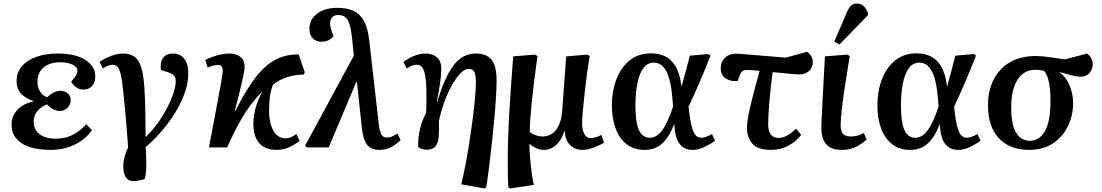

<svg xmlns="http://www.w3.org/2000/svg" viewBox="-20 -826 6175 1076"><path d="M265 14Q156 14 100 -24Q44 -62 45 -129Q45 -176 77.5 -210.5Q110 -245 167 -258V-260Q120 -276 96.5 -303Q73 -330 73 -373Q73 -420 102.5 -454.5Q132 -489 184 -507.5Q236 -526 303 -526Q403 -526 459 -490Q515 -454 514 -395Q514 -364 496 -344Q478 -324 448 -324Q424 -324 406 -337.5Q388 -351 379 -368Q399 -392 406.5 -404Q414 -416 414 -429Q414 -450 387.5 -463.5Q361 -477 316 -477Q259 -477 224.5 -448Q190 -419 190 -368Q190 -336 204.5 -313Q219 -290 244 -281Q259 -296 278.5 -306.5Q298 -317 317 -317Q343 -317 359.5 -303Q376 -289 376 -265Q376 -239 358 -221.5Q340 -204 314 -204Q295 -204 276.5 -214.5Q258 -225 243 -241Q213 -230 191 -205.5Q169 -181 169 -144Q169 -100 201 -74.5Q233 -49 291 -49Q344 -49 385 -69Q426 -89 464 -130L495 -96Q458 -44 397.5 -15Q337 14 265 14Z M729 189Q699 189 685 167Q671 145 671 106Q671 80 678.5 51.5Q686 23 698 2Q695 -40 692.5 -71.5Q690 -103 687.5 -134.5Q685 -166 681.5 -204.5Q678 -243 672 -300Q666 -368 658 -403Q650 -438 639 -450.5Q628 -463 612 -463Q586 -463 556 -442L538 -479Q565 -498 601.5 -512Q638 -526 669 -526Q707 -526 731.5 -510Q756 -494 770 -453Q784 -412 789 -337Q793 -277 794.5 -204Q796 -131 796 -58Q832 -92 863 -135Q894 -178 917 -222.5Q940 -267 952.5 -306Q965 -345 965 -371Q965 -392 955 -402.5Q945 -413 922 -421L882 -434Q876 -476 893.5 -501Q911 -526 949 -526Q990 -526 1012.5 -496.5Q1035 -467 1035 -417Q1035 -347 1002.5 -272.5Q970 -198 916 -128Q862 -58 796 -1Q798 17 799 46.5Q800 76 800 90Q800 119 798 141Q796 163 790 178Q773 183 755.5 186Q738 189 729 189Z M1532 14Q1398 14 1400 -139Q1401 -181 1413 -223Q1425 -265 1450 -314Q1378 -239 1332 -157.5Q1286 -76 1253 0H1151Q1173 -113 1190 -205Q1207 -297 1217.5 -355Q1228 -413 1228 -424Q1229 -446 1222 -454Q1215 -462 1201 -462Q1190 -462 1174.5 -458Q1159 -454 1144 -447L1130 -490Q1157 -504 1194 -515Q1231 -526 1264 -526Q1305 -526 1328.5 -506.5Q1352 -487 1351 -448Q1350 -427 1336 -366Q1322 -305 1296 -205L1299 -204Q1359 -324 1413.5 -393.5Q1468 -463 1525.5 -492.5Q1583 -522 1654 -521L1688 -421L1682 -408Q1634 -408 1589 -393.5Q1544 -379 1510 -351Q1499 -325 1493.5 -290.5Q1488 -256 1488 -211Q1487 -140 1511 -95.5Q1535 -51 1582 -51Q1598 -51 1612.5 -58Q1627 -65 1641 -75L1659 -37Q1634 -16 1600.5 -1Q1567 14 1532 14Z M2107 14Q2061 14 2038.5 -13Q2016 -40 2008 -109L1980 -369L1976 -365L1822 0H1702L1689 -8L1963 -514L1952 -620Q1944 -691 1927 -716.5Q1910 -742 1876 -742Q1853 -742 1841.5 -729Q1830 -716 1830 -696Q1830 -682 1833 -670Q1836 -658 1843 -639L1849 -624Q1841 -612 1823.5 -602Q1806 -592 1783 -592Q1751 -592 1732.5 -611.5Q1714 -631 1714 -664Q1714 -717 1757 -749.5Q1800 -782 1871 -782Q1922 -782 1959 -766Q1996 -750 2018.5 -710.5Q2041 -671 2049 -602L2102 -136Q2107 -91 2117 -73Q2127 -55 2148 -55Q2175 -55 2207 -78L2225 -41Q2202 -17 2172 -1.5Q2142 14 2107 14Z M2694 230 2565 207Q2576 162 2588 100.5Q2600 39 2610.5 -29Q2621 -97 2629.5 -162.5Q2638 -228 2642.5 -281.5Q2647 -335 2647 -367Q2647 -404 2638.5 -422Q2630 -440 2607 -440Q2584 -440 2559 -413.5Q2534 -387 2510.5 -344.5Q2487 -302 2468.5 -250.5Q2450 -199 2440 -148Q2441 -102 2439 -65.5Q2437 -29 2422 -8Q2407 13 2372 13Q2356 13 2341.5 8Q2327 3 2323 -4Q2323 -60 2334.5 -106.5Q2346 -153 2368 -193Q2370 -236 2370 -272.5Q2370 -309 2369 -340Q2366 -406 2354 -434.5Q2342 -463 2316 -463Q2288 -463 2259 -442L2241 -479Q2268 -500 2301 -513Q2334 -526 2364 -526Q2402 -526 2427.5 -506Q2453 -486 2453 -438Q2453 -408 2446.5 -362.5Q2440 -317 2428 -254L2430 -253Q2471 -393 2521.5 -459.5Q2572 -526 2646 -526Q2707 -526 2735 -491Q2763 -456 2763 -375Q2763 -337 2759.5 -280.5Q2756 -224 2750 -157.5Q2744 -91 2736.5 -22.5Q2729 46 2721 110Q2713 174 2705 224Z M2840 230 2829 225Q2826 186 2826 142Q2826 98 2826 33Q2826 -49 2834 -190.5Q2842 -332 2856 -510L2978 -520L2992 -512Q2969 -343 2959 -243Q2949 -143 2949 -85Q2963 -75 2983 -68Q3003 -61 3018 -61Q3069 -61 3097.5 -99.5Q3126 -138 3131 -210L3153 -510L3271 -520L3285 -512Q3277 -468 3269.5 -412Q3262 -356 3256 -300.5Q3250 -245 3246 -200.5Q3242 -156 3242 -134Q3242 -101 3254 -76.5Q3266 -52 3292 -52Q3304 -52 3320 -57Q3336 -62 3351 -70L3365 -26Q3343 -13 3308 0.5Q3273 14 3244 14Q3201 14 3173.5 -14.5Q3146 -43 3145 -94H3144Q3127 -40 3096 -13Q3065 14 3030 14Q3005 14 2983 3.5Q2961 -7 2948 -19H2947Q2947 18 2951 63Q2955 108 2960.5 148Q2966 188 2972 210Z M3593 14Q3532 14 3491 -18.5Q3450 -51 3429.5 -107.5Q3409 -164 3409 -235Q3409 -314 3434 -380.5Q3459 -447 3508 -487Q3557 -527 3629 -527Q3671 -527 3706 -511Q3741 -495 3765.5 -455Q3790 -415 3799 -343H3800Q3813 -388 3824 -429.5Q3835 -471 3846 -514L3949 -523L3962 -515Q3932 -438 3901 -366Q3870 -294 3839 -228L3843 -194Q3852 -118 3867 -86Q3882 -54 3911 -54Q3923 -54 3939 -60Q3955 -66 3970 -75L3987 -37Q3963 -19 3928.5 -2.5Q3894 14 3861 14Q3816 14 3789.5 -18.5Q3763 -51 3759 -130H3758Q3732 -60 3692.5 -23Q3653 14 3593 14ZM3622 -54Q3660 -54 3691 -96Q3722 -138 3752 -229L3749 -269Q3740 -379 3714 -427Q3688 -475 3645 -475Q3607 -475 3584.5 -443Q3562 -411 3551.5 -356.5Q3541 -302 3541 -234Q3541 -141 3560.5 -97.5Q3580 -54 3622 -54Z M4302 14Q4225 14 4195.5 -21.5Q4166 -57 4166 -110Q4166 -148 4183.5 -224Q4201 -300 4237 -429Q4217 -431 4198.5 -432.5Q4180 -434 4164 -434Q4150 -434 4140.5 -427Q4131 -420 4124 -399L4114 -372Q4075 -368 4047 -386.5Q4019 -405 4019 -442Q4019 -481 4045.5 -504.5Q4072 -528 4118 -525L4384 -503L4503 -536Q4535 -512 4535 -479Q4535 -448 4514.5 -428.5Q4494 -409 4460 -409Q4444 -409 4406.5 -412.5Q4369 -416 4310 -422Q4299 -339 4292 -259.5Q4285 -180 4285 -129Q4285 -53 4344 -53Q4389 -53 4441 -105L4470 -70Q4441 -32 4397 -9Q4353 14 4302 14Z M4697 14Q4653 14 4628 -2.5Q4603 -19 4593 -46.5Q4583 -74 4583 -108Q4583 -139 4588.5 -240.5Q4594 -342 4603 -510L4729 -520L4742 -512Q4728 -426 4716 -348.5Q4704 -271 4697.5 -212.5Q4691 -154 4691 -124Q4691 -94 4703 -77.5Q4715 -61 4749 -61Q4786 -61 4821 -81L4837 -44Q4806 -16 4772.5 -1Q4739 14 4697 14ZM4685 -577 4655 -592 4726 -757Q4737 -783 4749.5 -794.5Q4762 -806 4782 -806Q4805 -806 4819.5 -792.5Q4834 -779 4844 -754V-741Z M5081 14Q5020 14 4979 -18.5Q4938 -51 4917.5 -107.5Q4897 -164 4897 -235Q4897 -314 4922 -380.5Q4947 -447 4996 -487Q5045 -527 5117 -527Q5159 -527 5194 -511Q5229 -495 5253.5 -455Q5278 -415 5287 -343H5288Q5301 -388 5312 -429.5Q5323 -471 5334 -514L5437 -523L5450 -515Q5420 -438 5389 -366Q5358 -294 5327 -228L5331 -194Q5340 -118 5355 -86Q5370 -54 5399 -54Q5411 -54 5427 -60Q5443 -66 5458 -75L5475 -37Q5451 -19 5416.5 -2.5Q5382 14 5349 14Q5304 14 5277.5 -18.5Q5251 -51 5247 -130H5246Q5220 -60 5180.5 -23Q5141 14 5081 14ZM5110 -54Q5148 -54 5179 -96Q5210 -138 5240 -229L5237 -269Q5228 -379 5202 -427Q5176 -475 5133 -475Q5095 -475 5072.5 -443Q5050 -411 5039.5 -356.5Q5029 -302 5029 -234Q5029 -141 5048.5 -97.5Q5068 -54 5110 -54Z M5747 14Q5639 14 5577.5 -51.5Q5516 -117 5517 -239Q5517 -317 5548 -379Q5579 -441 5639 -476.5Q5699 -512 5785 -512Q5819 -512 5863.5 -505.5Q5908 -499 5948 -493L6072 -526Q6090 -512 6097 -497Q6104 -482 6104 -467Q6104 -440 6086.5 -418Q6069 -396 6032 -396Q6010 -397 5982.5 -404.5Q5955 -412 5919 -422V-420Q5952 -397 5973 -349.5Q5994 -302 5994 -246Q5993 -177 5964 -117.5Q5935 -58 5880.5 -22Q5826 14 5747 14ZM5752 -37Q5804 -37 5835 -89.5Q5866 -142 5867 -249Q5869 -386 5831 -429Q5806 -435 5783 -435Q5719 -435 5683.5 -381Q5648 -327 5647 -230Q5646 -128 5674.5 -82.5Q5703 -37 5752 -37Z"/></svg>

Font: Literata 36pt SemiBold
Style: Italic
Weight: 600
Italic angle: -2°
Designer: Latin by Veronika Burian and Jose Scaglione. Greek by Irene Vlachou. Cyrillic by Vera Evstafieva
Foundry: TypeTogether
Version: Version 3.002